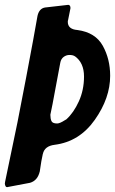

<svg xmlns="http://www.w3.org/2000/svg" viewBox="-72 -780 475 793"><path d="M-43 -7Q-50 -7 -52 -21L-51 -29L0 -274L36 -460Q70 -639 83 -715Q90 -745 114 -749L210 -760Q214 -760 216.5 -756.5Q219 -753 219 -748Q219 -743 218 -741L214 -721Q211 -703 209.5 -698.5Q208 -694 208 -690Q208 -659 248 -656Q322 -646 352.5 -591Q383 -536 383 -467Q383 -375 319.5 -285Q256 -195 154 -182Q112 -177 105 -144V-145Q99 -120 92 -70V-71Q83 -34 52 -25ZM164 -270Q175 -270 195 -283L202 -287Q232 -314 253.5 -361Q275 -408 275 -464Q275 -521 237 -548L238 -547Q230 -553 215 -553Q202 -553 191 -545Q180 -537 177 -521L145 -350L136 -306Q136 -290 140.5 -280Q145 -270 164 -270Z"/></svg>

Font: Bangerz
Style: Regular
Weight: 400
Designer: vernon adams
Foundry: Vernon Adams
Version: Version 2.10;February 7, 2025;FontCreator 13.0.0.2683 64-bit